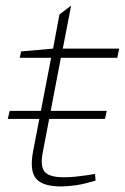

<svg xmlns="http://www.w3.org/2000/svg" viewBox="-20 -665 449 691"><path d="M8 -237 15 -266H364L358 -237ZM200 6Q133 6 109.5 -22.5Q86 -51 99 -120L164 -457H51L56 -480L171 -490L194 -613L236 -645L206 -490H409L402 -457H199L134 -117Q124 -66 141 -46.5Q158 -27 210 -27Q230 -27 249.5 -29Q269 -31 291 -34L322 -39L324 -15L295 -7Q275 -1 247.5 2.5Q220 6 200 6Z"/></svg>

Font: REM Thin
Style: Italic
Weight: 250
Italic angle: -11°
Designer: Octavio Pardo
Foundry: Ashler Design
Version: Version 1.005;gftools[0.9.28]